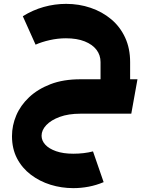

<svg xmlns="http://www.w3.org/2000/svg" viewBox="-20 -588 777 993"><path d="M500 -97V-267Q500 -303 479 -330.5Q458 -358 418 -374Q378 -390 321 -390Q279 -390 237 -380.5Q195 -371 164 -357L98 -504Q149 -536 206 -552Q263 -568 322 -568Q389 -568 449 -547.5Q509 -527 555 -488.5Q601 -450 627 -394Q653 -338 653 -267V-97ZM359 385Q298 385 241.5 367.5Q185 350 139.5 315.5Q94 281 68 231Q42 181 42 116Q42 61 64 9Q86 -43 130.5 -85Q175 -127 241 -152.5Q307 -178 396 -178V0Q334 0 289 16.5Q244 33 219.5 59Q195 85 195 114Q195 139 214 160Q233 181 270 194Q307 207 359 207Q386 207 412 204Q438 201 461 195L516 354Q478 370 438.5 377.5Q399 385 359 385ZM396 0V-178H691L659 0Z"/></svg>

Font: Alexandria
Style: Bold
Weight: 700
Designer: Mohamed Gaber
Foundry: Kief Type Foundry
Version: Version 5.100